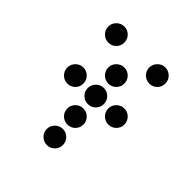

<svg xmlns="http://www.w3.org/2000/svg" viewBox="-179 -795 906 906"><g transform="rotate(45 273.5 -342.0)"><path d="M136.7 -561.5Q114.7 -561.5 98.9 -577.1Q83 -592.8 83 -615.2Q83 -637.2 98.9 -653.1Q114.7 -668.9 136.7 -668.9Q159.2 -668.9 174.8 -653.1Q190.4 -637.2 190.4 -615.2Q190.4 -592.8 174.8 -577.1Q159.2 -561.5 136.7 -561.5ZM410.2 -561.5Q388.2 -561.5 372.3 -577.1Q356.4 -592.8 356.4 -615.2Q356.4 -637.2 372.3 -653.1Q388.2 -668.9 410.2 -668.9Q432.6 -668.9 448.2 -653.1Q463.9 -637.2 463.9 -615.2Q463.9 -592.8 448.2 -577.1Q432.6 -561.5 410.2 -561.5ZM273.4 -424.8Q251.5 -424.8 235.6 -440.4Q219.7 -456.1 219.7 -478.5Q219.7 -500.5 235.6 -516.4Q251.5 -532.2 273.4 -532.2Q295.9 -532.2 311.5 -516.4Q327.1 -500.5 327.1 -478.5Q327.1 -456.1 311.5 -440.4Q295.9 -424.8 273.4 -424.8ZM136.7 -288.1Q114.7 -288.1 98.9 -303.7Q83 -319.3 83 -341.8Q83 -363.8 98.9 -379.6Q114.7 -395.5 136.7 -395.5Q159.2 -395.5 174.8 -379.6Q190.4 -363.8 190.4 -341.8Q190.4 -319.3 174.8 -303.7Q159.2 -288.1 136.7 -288.1ZM273.4 -288.1Q251.5 -288.1 235.6 -303.7Q219.7 -319.3 219.7 -341.8Q219.7 -363.8 235.6 -379.6Q251.5 -395.5 273.4 -395.5Q295.9 -395.5 311.5 -379.6Q327.1 -363.8 327.1 -341.8Q327.1 -319.3 311.5 -303.7Q295.9 -288.1 273.4 -288.1ZM410.2 -288.1Q388.2 -288.1 372.3 -303.7Q356.4 -319.3 356.4 -341.8Q356.4 -363.8 372.3 -379.6Q388.2 -395.5 410.2 -395.5Q432.6 -395.5 448.2 -379.6Q463.9 -363.8 463.9 -341.8Q463.9 -319.3 448.2 -303.7Q432.6 -288.1 410.2 -288.1ZM273.4 -151.4Q251.5 -151.4 235.6 -167Q219.7 -182.6 219.7 -205.1Q219.7 -227.1 235.6 -242.9Q251.5 -258.8 273.4 -258.8Q295.9 -258.8 311.5 -242.9Q327.1 -227.1 327.1 -205.1Q327.1 -182.6 311.5 -167Q295.9 -151.4 273.4 -151.4ZM273.4 -14.6Q251.5 -14.6 235.6 -30.3Q219.7 -45.9 219.7 -68.4Q219.7 -90.3 235.6 -106.2Q251.5 -122.1 273.4 -122.1Q295.9 -122.1 311.5 -106.2Q327.1 -90.3 327.1 -68.4Q327.1 -45.9 311.5 -30.3Q295.9 -14.6 273.4 -14.6Z"/></g></svg>

Font: DatDot
Style: Regular
Weight: 400
Designer: GGBot
Version: 1.00